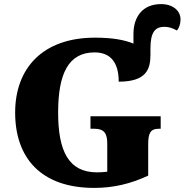

<svg xmlns="http://www.w3.org/2000/svg" viewBox="-20 -908 902 938"><path d="M440 10C534 10 618 -10 704 -50V-202C704 -255 713 -279 756 -279H765V-340H422V-279H441C490 -279 504 -255 504 -206V-69C485 -67 469 -66 454 -66C315 -66 264 -170 264 -358C264 -546 313 -652 442 -652C519 -652 560 -604 560 -509C695 -509 715 -570 715 -640V-672C715 -752 739 -777 783 -777C805 -777 825 -770 844 -759C855 -770 862 -792 862 -813C862 -856 824 -888 767 -888C676 -888 632 -825 632 -742V-695C588 -713 530 -724 444 -724C188 -724 54 -574 54 -358C54 -137 180 10 440 10Z"/></svg>

Font: UArctic Serif Black
Style: Regular
Weight: 900
Designer: Customization by Puisto advertising & original work Monotype Design Team
Foundry: Monotype Imaging Inc.
Version: Version 2.004